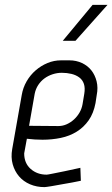

<svg xmlns="http://www.w3.org/2000/svg" viewBox="-20 -757 460 786"><path d="M217 -241H219Q237 -241 253.5 -248.5Q270 -256 283.5 -268.5Q297 -281 306 -297Q315 -313 318 -331L325 -373Q329 -397 323.5 -413.5Q318 -430 304.5 -440Q291 -450 272.5 -454.5Q254 -459 233 -459Q214 -459 195.5 -453Q177 -447 162 -436Q147 -425 136.5 -409Q126 -393 122 -373L99 -242ZM69 -368Q74 -398 89 -424Q104 -450 126 -469Q148 -488 174.5 -499Q201 -510 230 -510H264Q292 -510 315.5 -499Q339 -488 354 -469Q369 -450 375.5 -424Q382 -398 376 -368L371 -335Q363 -293 343 -264.5Q323 -236 294 -218Q265 -200 229 -192.5Q193 -185 154 -185Q138 -185 122 -186Q106 -187 90 -189L79 -129Q79 -89 105.5 -65.5Q132 -42 171 -42Q175 -42 197 -46.5Q219 -51 244 -56Q273 -62 309 -70L311 -17Q273 -9 242 -4Q216 1 191.5 5Q167 9 162 9Q130 9 103 -2.5Q76 -14 58 -35Q40 -56 32 -84.5Q24 -113 30 -147ZM289 -590H237L359 -737H420Z"/></svg>

Font: Marvel
Style: Italic
Weight: 400
Italic angle: -12°
Designer: Carolina Trebol
Foundry: Carolina Trebol
Version: Version 1.001